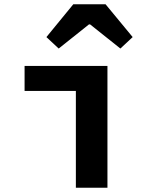

<svg xmlns="http://www.w3.org/2000/svg" viewBox="-20 -886 740 906"><path d="M199 -711 257 -657 400 -771H405L548 -657L606 -711L478 -866H326ZM338 -457V0H487V-575H96V-457Z"/></svg>

Font: Kawkab Mono
Style: Bold
Weight: 700
Monospace: yes
Designer: Abdullah Arif
Foundry: Abdullah Arif
Version: Version 1.000;PS 000.500;hotconv 1.0.88;makeotf.lib2.5.64775